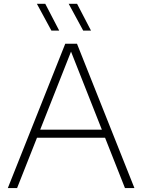

<svg xmlns="http://www.w3.org/2000/svg" viewBox="-20 -964 730 984"><path d="M620.5 0 518.5 -258H169.5L67.5 0H20L314.5 -740H374.5L669 0ZM186 -299.5H502L344 -699.5ZM243.5 -807 169 -944.5H212L283.5 -807ZM406.5 -807 332 -944.5H375L446.5 -807Z"/></svg>

Font: Encode Sans Semi Expanded ExLight
Style: Regular
Weight: 275
Width: 6
Designer: Multiple Designers
Foundry: Impallari Type
Version: Version 2.000